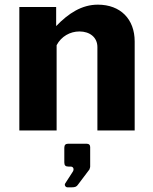

<svg xmlns="http://www.w3.org/2000/svg" viewBox="-20 -560 657 824"><path d="M63 0H223V-366C243 -404 281 -425 321 -425C365 -425 398 -400 398 -358V0H558V-382C558 -478 497 -540 400 -540C331 -540 274 -503 221 -448V-530H63ZM270 244H287C303 244 309 241 315 232L364 167C364 164 367 160 367 155V71C367 62 362 57 353 57H271C262 57 256 62 256 74V137C256 150 261 155 275 155H284C295 155 300 167 291 179L260 227C255 234 261 244 270 244Z"/></svg>

Font: 18Franklin
Style: Bold
Weight: 700
Designer: Pablo Impallari, Rodrigo Fuenzalida (Modified by Dan O. Williams)
Version: Version 0.025;PS 000.025;hotconv 1.0.88;makeotf.lib2.5.64775